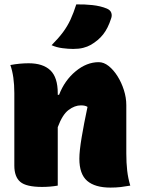

<svg xmlns="http://www.w3.org/2000/svg" viewBox="-20 -842 640 871"><path d="M242 0Q208 6 171 6Q99 6 72 -17Q45 -40 45 -91V-420Q45 -496 27 -547Q48 -551 69 -553Q90 -555 110 -555Q175 -555 208.5 -523Q242 -491 242 -419V-412H248Q273 -477 323 -518.5Q373 -560 428 -560Q451 -560 473 -542.5Q495 -525 513 -496.5Q531 -468 542 -433.5Q553 -399 553 -365V-146Q553 -103 557 -68Q561 -33 571 0Q549 4 528 6.5Q507 9 481 9Q411 9 375.5 -21.5Q340 -52 340 -122Q340 -157 350.5 -219.5Q361 -282 377 -357Q367 -364 347 -364Q319 -364 291 -343Q263 -322 242 -265ZM326 -822Q361 -823 398.5 -819Q436 -815 465 -803Q481 -796 485 -783.5Q489 -771 484 -758Q470 -714 448 -686Q426 -658 391 -638Q377 -630 357.5 -625Q338 -620 312 -620Q290 -620 263 -623.5Q236 -627 214 -637Q245 -668 265.5 -695.5Q286 -723 300 -753.5Q314 -784 326 -822Z"/></svg>

Font: Recursive Mn Csl St Blk
Style: Regular
Weight: 900
Monospace: yes
Version: Version 1.079;hotconv 1.0.112;makeotfexe 2.5.65598; ttfautoh